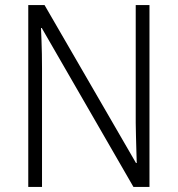

<svg xmlns="http://www.w3.org/2000/svg" viewBox="-20 -734 698 754"><path d="M567 0H504L144 -624H141Q142 -600 143 -574.5Q144 -549 144.5 -522Q145 -495 145 -466V0H91V-714H155L514 -94H517Q516 -117 515.5 -144Q515 -171 514 -199Q513 -227 513 -251V-714H567Z"/></svg>

Font: Noto Sans Hebrew SemiCondensed Light
Style: Regular
Weight: 300
Width: 4
Designer: Monotype Design Team
Foundry: Monotype Imaging Inc.
Version: Version 2.003